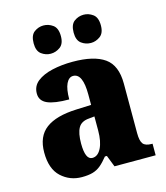

<svg xmlns="http://www.w3.org/2000/svg" viewBox="-114 -848 817 946"><g transform="rotate(-15 294.0 -375.5)"><path d="M187 10Q126 10 82 -30.5Q38 -71 38 -155Q38 -237 90 -276Q142 -315 246 -319L322 -322V-375Q322 -483 273 -483Q251 -483 238 -456Q225 -429 225 -376Q150 -376 114 -392Q78 -408 78 -445Q78 -483 107 -506Q136 -529 184 -540Q232 -551 289 -551Q397 -551 451 -513Q505 -475 505 -382V-129Q505 -89 517 -74Q529 -59 561 -59H565V0H355L332 -59H322Q301 -33 283 -18Q265 -3 242.5 3.5Q220 10 187 10ZM261 -68Q289 -68 306 -101.5Q323 -135 323 -191V-263L294 -260Q255 -257 240 -230Q225 -203 225 -151Q225 -68 261 -68ZM401 -617Q374 -617 352.5 -633Q331 -649 331 -688Q331 -729 352.5 -745Q374 -761 401 -761Q426 -761 448 -745Q470 -729 470 -688Q470 -649 448 -633Q426 -617 401 -617ZM196 -617Q170 -617 148.5 -633Q127 -649 127 -688Q127 -729 148.5 -745Q170 -761 196 -761Q222 -761 244 -745Q266 -729 266 -688Q266 -649 244 -633Q222 -617 196 -617Z"/></g></svg>

Font: Noto Serif Myanmar SemiCondensed Black
Style: Regular
Weight: 900
Width: 4
Designer: Ben Mitchell and the Monotype Design Team
Foundry: Monotype Imaging Inc.
Version: Version 2.106; ttfautohint (v1.8.4.7-5d5b)